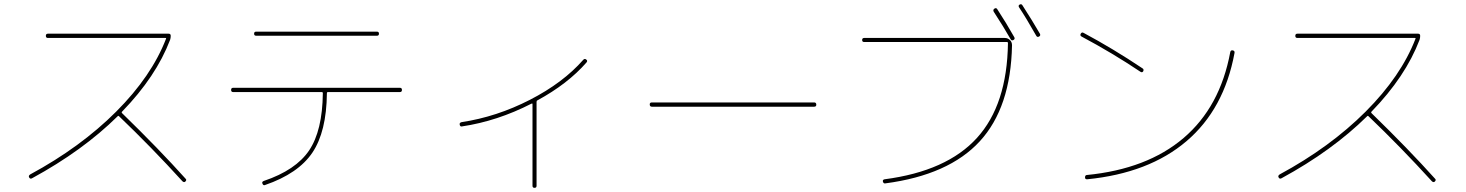

<svg xmlns="http://www.w3.org/2000/svg" viewBox="-20 -862 7040 922"><path d="M133.8 -5.9Q125 -1 120.1 -9.8Q115.2 -17.6 125 -24.4Q367.2 -155.3 537.6 -325.7Q708 -496.1 777.3 -675.8Q779.3 -679.7 774.4 -679.7H210Q200.2 -679.7 200.2 -689.9Q200.2 -700.2 210 -700.2H790Q799.8 -700.2 799.8 -689.9Q799.8 -679.7 796.9 -670.9Q729.5 -494.1 566.4 -326.2Q562.5 -322.3 566.4 -318.4Q744.1 -145.5 871.1 -3.9Q877.9 2 870.1 9.8Q864.3 15.6 856.4 8.8Q707 -155.3 551.8 -303.7Q547.9 -307.6 544.9 -303.7Q377.9 -138.7 133.8 -5.9Z M1210 -690.4Q1200.2 -690.4 1200.2 -700.2Q1200.2 -710 1210 -710H1790Q1799.8 -710 1799.8 -700.2Q1799.8 -690.4 1790 -690.4ZM1099.6 -419.9Q1089.8 -419.9 1089.8 -430.2Q1089.8 -440.4 1099.6 -440.4H1900.4Q1910.2 -440.4 1910.2 -430.2Q1910.2 -419.9 1900.4 -419.9H1554.7Q1549.8 -419.9 1549.8 -414.1Q1547.9 -229.5 1480 -128.9Q1412.1 -28.3 1252.9 26.4Q1244.1 30.3 1240.2 19.5Q1236.3 10.7 1247.1 6.8Q1400.4 -44.9 1464.4 -139.6Q1528.3 -234.4 1530.3 -414.1Q1530.3 -419.9 1525.4 -419.9Z M2198.2 -254.9Q2189.5 -252.9 2187.5 -263.7Q2185.5 -272.5 2196.3 -275.4Q2365.2 -300.8 2524.9 -382.8Q2684.6 -464.8 2781.2 -575.2Q2788.1 -582 2794.9 -576.2Q2803.7 -570.3 2795.9 -561.5Q2706.1 -459 2560.5 -379.9Q2556.6 -378.9 2556.6 -372.1V30.3Q2556.6 40 2546.9 40Q2537.1 40 2537.1 30.3V-362.3Q2537.1 -366.2 2532.2 -364.3Q2368.2 -280.3 2198.2 -254.9Z M3110.4 -349.6Q3100.6 -349.6 3100.1 -359.9Q3099.6 -370.1 3110.4 -370.1H3889.6Q3899.4 -370.1 3899.9 -359.9Q3900.4 -349.6 3889.6 -349.6Z M4129.9 -660.2Q4120.1 -660.2 4120.1 -669.9Q4120.1 -679.7 4129.9 -679.7H4804.7Q4819.3 -679.7 4829.6 -669.9Q4839.8 -660.2 4839.8 -644.5Q4834 -345.7 4685.1 -183.6Q4536.1 -21.5 4231.4 18.6Q4222.7 20.5 4219.7 9.8Q4217.8 1 4227.5 -1Q4526.4 -40 4671.4 -199.7Q4816.4 -359.4 4820.3 -655.3Q4820.3 -660.2 4815.4 -660.2ZM4833 -673.8Q4799.8 -732.4 4752 -805.7Q4747.1 -814.5 4754.9 -820.3Q4763.7 -826.2 4768.6 -818.4Q4811.5 -752.9 4850.6 -683.6Q4855.5 -674.8 4846.7 -669.9Q4837.9 -665 4833 -673.8ZM4956.1 -690.4Q4906.2 -778.3 4874 -826.2Q4868.2 -835 4876 -839.8Q4884.8 -844.7 4889.6 -836.9Q4937.5 -762.7 4973.6 -700.2Q4978.5 -691.4 4969.7 -686.5Q4960.9 -681.6 4956.1 -690.4Z M5173.8 -686.5Q5165 -691.4 5169.9 -700.2Q5174.8 -709 5183.6 -704.1Q5324.2 -628.9 5465.8 -534.2Q5474.6 -529.3 5469.7 -519.5Q5464.8 -511.7 5456.1 -517.6Q5322.3 -607.4 5173.8 -686.5ZM5190.4 -9.8Q5190.4 -20.5 5198.2 -21.5Q5488.3 -49.8 5663.6 -199.2Q5838.9 -348.6 5887.7 -611.3Q5889.6 -622.1 5899.9 -620.1Q5910.2 -618.2 5908.2 -607.4Q5858.4 -337.9 5677.7 -184.1Q5497.1 -30.3 5200.2 -1Q5190.4 -1 5190.4 -9.8Z M6133.8 -5.9Q6125 -1 6120.1 -9.8Q6115.2 -17.6 6125 -24.4Q6367.2 -155.3 6537.6 -325.7Q6708 -496.1 6777.3 -675.8Q6779.3 -679.7 6774.4 -679.7H6210Q6200.2 -679.7 6200.2 -689.9Q6200.2 -700.2 6210 -700.2H6790Q6799.8 -700.2 6799.8 -689.9Q6799.8 -679.7 6796.9 -670.9Q6729.5 -494.1 6566.4 -326.2Q6562.5 -322.3 6566.4 -318.4Q6744.1 -145.5 6871.1 -3.9Q6877.9 2 6870.1 9.8Q6864.3 15.6 6856.4 8.8Q6707 -155.3 6551.8 -303.7Q6547.9 -307.6 6544.9 -303.7Q6377.9 -138.7 6133.8 -5.9Z"/></svg>

Font: Rounded-X Mgen+ 1m thin
Style: Regular
Weight: 100
Designer: [Source Han Sans]
Ryoko NISHIZUKA  (kana & ideographs); Paul D. Hunt (Latin, Greek & Cyrillic); Wenlong ZHANG  (bopomofo
Version: Version 1.059.20150602